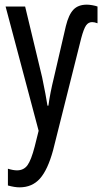

<svg xmlns="http://www.w3.org/2000/svg" viewBox="-20 -565 440 825"><path d="M399 -537V-465Q386 -470 376 -470Q360 -470 350 -456Q340 -442 329 -401L208 81Q185 165 151.5 202.5Q118 240 64 240Q43 240 14 232V160Q37 167 53 167Q82 167 98 145Q114 123 129 65L146 -3L4 -537H88L161 -233Q178 -151 184 -111H188Q195 -164 212 -233L263 -453Q275 -502 295.5 -523.5Q316 -545 353 -545Q364 -545 377.5 -542.5Q391 -540 399 -537Z"/></svg>

Font: Noto Sans UI Cond
Style: Regular
Weight: 400
Width: 3
Designer: Monotype Design Team
Foundry: Monotype Imaging Inc.
Version: Version 1.001